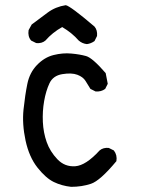

<svg xmlns="http://www.w3.org/2000/svg" viewBox="-20 -725 540 737"><path d="M252.9 -7.8Q216.8 -11.7 186.5 -26.4Q156.2 -41 124 -81.5Q91.8 -122.1 78.1 -185.5Q64.5 -249 70.3 -304.7Q76.2 -360.4 85 -403.3Q93.8 -446.3 122.1 -475.6Q150.4 -504.9 185.5 -513.7Q220.7 -522.5 253.4 -519.5Q286.1 -516.6 310.5 -509.8Q335 -502.9 385.7 -444.3L393.6 -403.3L383.8 -383.8Q368.2 -372.1 346.7 -374L327.1 -383.8Q317.4 -399.4 308.1 -414.6Q298.8 -429.7 276.9 -438Q254.9 -446.3 219.2 -440.4Q183.6 -434.6 169.9 -405.3Q156.2 -376 149.4 -336.9Q142.6 -297.9 144.5 -256.8Q146.5 -215.8 159.2 -179.7Q171.9 -143.6 200.2 -113.8Q228.5 -84 269 -86.9Q309.6 -89.8 362.3 -147.5Q376 -159.2 397.5 -157.2L417 -147.5Q430.7 -129.9 426.8 -106.4Q364.3 -31.2 329.1 -19.5Q293.9 -7.8 252.9 -7.8ZM313.5 -555.7Q295.9 -557.6 282.2 -569.3Q256.8 -598.6 218.8 -621.1Q181.6 -600.6 154.3 -569.3Q140.6 -557.6 119.1 -559.6L99.6 -569.3Q85.9 -585 89.8 -609.4L101.6 -630.9Q132.8 -654.3 163.1 -676.8Q193.4 -699.2 232.4 -705.1Q250 -702.1 342.8 -623Q354.5 -609.4 352.5 -586.9L342.8 -567.4Q329.1 -557.6 313.5 -555.7Z"/></svg>

Font: JasonHandwriting4
Style: Regular
Weight: 400
Version: Version 1.01.21